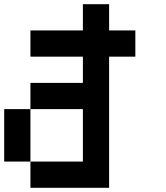

<svg xmlns="http://www.w3.org/2000/svg" viewBox="-20 -895 790 915"><path d="M0 -125V-375H125V-125ZM125 -125H375V-375H125V-500H375V-625H125V-750H375V-875H500V-750H625V-625H500V0H125Z"/></svg>

Font: Galmuri7 Regular
Style: Regular
Weight: 400
Designer: Lee Minseo (quiple)
Version: Version 2.399;hotconv 1.1.1;makeotfexe 2.6.0 DEVELOPMENT